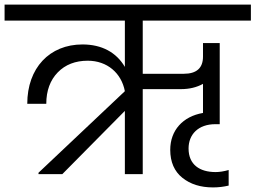

<svg xmlns="http://www.w3.org/2000/svg" viewBox="-47 -760 1115 838"><path d="M498 -670V-468C461 -531 398 -566 313 -566C169 -566 72 -463 72 -307H155C155 -364 172 -410 205 -444C238 -478 282 -495 336 -495C421 -495 483 -441 498 -362L121 -6V0H225L498 -276V0H576V-371H743C780 -371 812 -379 839 -394V-267C751 -252 696 -191 696 -106C696 -53 714 -12 749 16C784 44 828 58 883 58C907 58 930 55 951 50V-18C930 -12 911 -9 894 -9C825 -9 776 -41 776 -112C776 -173 818 -218 893 -218H912V-572H839V-513C839 -463 811 -438 755 -438H576V-670H1048V-740H-27V-670Z"/></svg>

Font: Poppins
Style: Regular
Weight: 400
Designer: Ninad Kale (Devanagari), Jonny Pinhorn (Latin)
Foundry: Indian Type Foundry
Version: 4.004